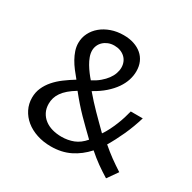

<svg xmlns="http://www.w3.org/2000/svg" viewBox="-161 -888 1064 1062"><g transform="rotate(30 370.5 -357.5)"><path d="M495.6 -586.4Q495.6 -558.6 486.6 -530Q477.5 -501.5 458.3 -473.4Q439 -445.3 408.7 -418.5Q378.4 -391.6 335.9 -368.2Q356.4 -343.8 375.7 -323Q395 -302.2 414.8 -281.7Q434.6 -261.2 456.1 -240.2Q477.5 -219.2 502.4 -194.3Q516.6 -214.8 528.6 -238.8Q540.5 -262.7 550.3 -287.1Q560.1 -311.5 567.4 -335Q574.7 -358.4 579.6 -378.9H656.2Q637.7 -316.9 611.6 -259.5Q585.4 -202.1 557.6 -155.8Q590.8 -127 623 -103.5Q655.3 -80.1 692.4 -56.2L646 9.8Q609.4 -12.7 576.4 -36.1Q543.5 -59.6 509.3 -89.8Q466.8 -42.5 413.8 -16.4Q360.8 9.8 293 9.8Q244.1 9.8 202.9 -3.9Q161.6 -17.6 131.8 -42Q102.1 -66.4 85.2 -99.9Q68.4 -133.3 68.4 -172.4Q68.4 -206.5 81.3 -235.8Q94.2 -265.1 116.2 -290.5Q138.2 -315.9 168 -338.1Q197.8 -360.4 231.4 -380.9Q213.4 -402.3 196.5 -424.3Q179.7 -446.3 167 -469Q154.3 -491.7 146.5 -515.1Q138.7 -538.6 138.7 -563Q138.7 -596.7 153.6 -626.2Q168.5 -655.8 194.8 -677.7Q221.2 -699.7 257.3 -712.4Q293.5 -725.1 335.9 -725.1Q372.6 -725.1 401.9 -715.3Q431.2 -705.6 452.1 -687.7Q473.1 -669.9 484.4 -644.3Q495.6 -618.7 495.6 -586.4ZM458 -128.4Q431.6 -153.8 408.2 -176.8Q384.8 -199.7 361.8 -223.1Q338.9 -246.6 315.9 -272.7Q293 -298.8 267.6 -330.6Q239.3 -313.5 219.7 -296.6Q200.2 -279.8 188 -262.2Q175.8 -244.6 170.4 -226.6Q165 -208.5 165 -189.5Q165 -159.2 177 -136Q189 -112.8 209.5 -97.2Q230 -81.5 257.6 -73.7Q285.2 -65.9 316.9 -65.9Q357.9 -65.9 393.3 -79.8Q428.7 -93.8 458 -128.4ZM225.6 -564Q225.6 -545.4 232.9 -525.4Q240.2 -505.4 251.7 -486.1Q263.2 -466.8 276.6 -449Q290 -431.2 302.2 -417.5Q330.6 -432.1 351.3 -449.7Q372.1 -467.3 386 -486.1Q399.9 -504.9 406.7 -524.4Q413.6 -543.9 413.6 -562.5Q413.6 -582 406.7 -597.9Q399.9 -613.8 387.5 -625.2Q375 -636.7 357.9 -643.1Q340.8 -649.4 320.3 -649.4Q298.3 -649.4 281 -642.3Q263.7 -635.3 251.2 -623.5Q238.8 -611.8 232.2 -596.4Q225.6 -581.1 225.6 -564Z"/></g></svg>

Font: Proza Libre
Style: Regular
Weight: 400
Designer: Jasper de Waard
Foundry: Jasper de Waard
Version: Version 1.001; ttfautohint (v1.4.1.8-43bc)